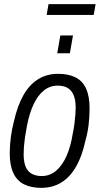

<svg xmlns="http://www.w3.org/2000/svg" viewBox="-20 -894 481 926"><path d="M179 12Q130 12 96 -5Q62 -22 44.5 -59Q27 -96 27 -154Q27 -191 32 -230.5Q37 -270 47 -308Q64 -384 93 -435Q122 -486 164 -512Q206 -538 260 -538Q310 -538 344 -521Q378 -504 395 -467Q412 -430 412 -371Q412 -333 407.5 -293.5Q403 -254 392 -216Q376 -141 347 -90.5Q318 -40 276 -14Q234 12 179 12ZM181 -45Q220 -45 250 -70Q280 -95 300.5 -141Q321 -187 331 -250Q337 -279 339.5 -301.5Q342 -324 343.5 -341.5Q345 -359 345 -374Q345 -412 335 -435.5Q325 -459 306 -470Q287 -481 258 -481Q221 -481 192 -458Q163 -435 142.5 -392Q122 -349 110 -287Q104 -256 100.5 -231.5Q97 -207 95.5 -187.5Q94 -168 94 -151Q94 -114 103.5 -90.5Q113 -67 133 -56Q153 -45 181 -45ZM256 -637 271 -723H332L317 -637ZM205 -822 214 -874H441L432 -822Z"/></svg>

Font: Archivo Condensed Light
Style: Italic
Weight: 300
Width: 3
Italic angle: -10°
Designer: Hector Gatti
Foundry: Omnibus-Type
Version: Version 2.001